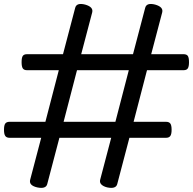

<svg xmlns="http://www.w3.org/2000/svg" viewBox="-20 -917 965 960"><path d="M166 20Q123 10 131 -19L186 -228H28Q13 -228 6.5 -237Q0 -246 0 -268Q0 -291 6.5 -299.5Q13 -308 28 -308H207L274 -566H115Q100 -566 94 -575Q88 -584 88 -606Q88 -629 94 -637.5Q100 -646 115 -646H295L356 -878Q363 -905 406 -894Q448 -882 441 -855L386 -646H645L706 -878Q713 -905 756 -894Q798 -882 791 -855L736 -646H898Q913 -646 919 -637.5Q925 -629 925 -606Q925 -584 919 -575Q913 -566 898 -566H715L648 -308H810Q825 -308 831.5 -299.5Q838 -291 838 -268Q838 -246 831.5 -237Q825 -228 810 -228H627L566 4Q559 29 516 20Q496 15 486.5 5Q477 -5 481 -19L536 -228H277L216 4Q209 29 166 20ZM298 -308H557L624 -566H365Z"/></svg>

Font: Playwrite NG Modern
Style: Regular
Weight: 400
Designer: Veronika Burian, José Scaglione
Foundry: TypeTogether
Version: Version 1.002